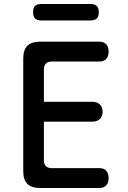

<svg xmlns="http://www.w3.org/2000/svg" viewBox="-20 -938 640 958"><path d="M199 -430H442Q465 -430 478.5 -416.5Q492 -403 492 -380Q492 -358 478.5 -344.5Q465 -331 442 -331H199V-139Q199 -119 209 -109Q219 -99 239 -99H476Q499 -99 510.5 -85.5Q522 -72 522 -49Q522 -27 510.5 -13.5Q499 0 476 0H180Q137 0 116.5 -20.5Q96 -41 96 -84V-646Q96 -689 116.5 -709.5Q137 -730 180 -730H476Q499 -730 510.5 -716.5Q522 -703 522 -681Q522 -658 510.5 -644.5Q499 -631 476 -631H239Q219 -631 209 -621Q199 -611 199 -591ZM186 -836Q164 -836 154.5 -846Q145 -856 145 -877Q145 -898 154.5 -908Q164 -918 186 -918H432Q453 -918 463 -908Q473 -898 473 -877Q473 -856 463 -846Q453 -836 432 -836Z"/></svg>

Font: Maple Mono NL Medium
Style: Regular
Weight: 500
Monospace: yes
Designer: subframe7536
Version: Version 7.000